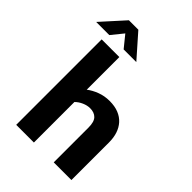

<svg xmlns="http://www.w3.org/2000/svg" viewBox="-295 -1022 1136 1136"><g transform="rotate(45 272.5 -454.5)"><path d="M208 0H60V-715H208V-442Q235 -463 272 -477Q309 -491 351 -491Q395 -491 427 -478Q459 -465 480 -441.5Q501 -418 511.5 -386Q522 -354 522 -315V0H374V-291Q374 -339 354.5 -359Q335 -379 300 -379Q276 -379 251 -368Q226 -357 208 -339ZM300 -765H194L134 -839L74 -765H-36L94 -909H173Z"/></g></svg>

Font: Ek Mukta ExtraBold
Style: Regular
Weight: 800
Designer: Girish Dalvi and Yashodeep Gholap
Foundry: Ek Type
Version: Version 2.538;PS 1.002;hotconv 16.6.51;makeotf.lib2.5.65220;